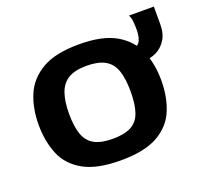

<svg xmlns="http://www.w3.org/2000/svg" viewBox="-97 -633 814 759"><g transform="rotate(-20 310.0 -253.5)"><path d="M290 10Q190 10 133.5 -22Q77 -54 54.5 -109Q32 -164 32 -233Q32 -303 55.5 -358Q79 -413 135 -445.5Q191 -478 290 -478Q389 -478 445 -445.5Q501 -413 524.5 -358Q548 -303 548 -233Q548 -164 525.5 -109Q503 -54 447 -22Q391 10 290 10ZM290 -81Q338 -81 366.5 -96Q395 -111 407 -144.5Q419 -178 419 -233Q419 -288 407 -322Q395 -356 366.5 -372Q338 -388 289 -388Q241 -388 213 -371.5Q185 -355 172.5 -320.5Q160 -286 160 -232Q160 -179 172 -145.5Q184 -112 212.5 -96.5Q241 -81 290 -81ZM509 -328Q487 -328 470 -338.5Q453 -349 442 -366L428 -385H466Q500 -385 512.5 -402Q525 -419 525 -455Q525 -471 523.5 -488.5Q522 -506 515 -517H620V-443Q620 -403 603.5 -377.5Q587 -352 562 -340Q537 -328 509 -328Z"/></g></svg>

Font: Red Rose SemiBold
Style: Regular
Weight: 600
Designer: Jaikishan Patel
Version: Version 2.000